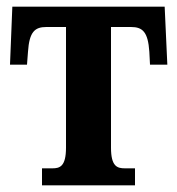

<svg xmlns="http://www.w3.org/2000/svg" viewBox="-20 -556 532 576"><path d="M106 0H385V-51H355C332 -51 313 -56 313 -113V-475H373C408 -475 424 -460 428 -401L430 -362H482L474 -536H17L10 -362H61L64 -401C68 -460 84 -475 119 -475H178V-113C178 -56 159 -51 137 -51H106Z"/></svg>

Font: Noto Serif Condensed
Style: Bold
Weight: 700
Width: 3
Designer: Monotype Design Team
Foundry: Monotype Imaging Inc.
Version: Version 2.015